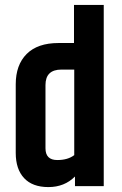

<svg xmlns="http://www.w3.org/2000/svg" viewBox="-20 -757 496 781"><path d="M282 -474H230Q165 -474 165 -411V-154Q165 -106 213 -106Q256 -106 282 -126ZM281 -737H402V0H285V-39Q242 4 177 4Q112 4 78 -32.5Q44 -69 44 -135V-414Q44 -493 88.5 -537.5Q133 -582 218 -582H281Z"/></svg>

Font: Khand SemiBold
Style: Regular
Weight: 600
Designer: Devanagari: Sanchit Sawaria, Jyotish Sonowal; Latin: Satya Rajpurohit
Foundry: Indian Type Foundry
Version: Version 1.101;PS 1.0;hotconv 1.0.78;makeotf.lib2.5.61930; tt